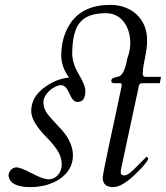

<svg xmlns="http://www.w3.org/2000/svg" viewBox="-20 -754 680 787"><path d="M433 -734C359 -734 305 -710 271 -662C244.3 -624 231 -578.3 231 -525C231.7 -493.7 242.3 -464 263 -436C226.3 -432.7 191.3 -418.2 158 -392.5C124.7 -366.8 108 -335.7 108 -299C108 -269.7 128.7 -234 170 -192C181.3 -180.7 191.5 -169.3 200.5 -158C216.9 -137.3 233 -113.7 233 -78.5C233 -47.2 210.3 -19 179.5 -19C164.5 -19 141.5 -27.2 110.5 -43.5C79.5 -59.8 58.7 -68 48 -68C30.6 -68 15 -52.3 15 -34C19 -2.7 49 13 105 13C196.2 13 279 -35.5 279 -116.5C279 -156.8 258.7 -197.3 218 -238C208 -248.7 198.5 -259 189.5 -269C173.5 -286.8 158 -304.9 158 -336.5C158 -367.5 199.6 -405 232 -405C244 -404.3 255 -392.7 265 -370C270.4 -357.8 279.7 -336 298 -336C319.3 -336 330 -351.3 330 -382C330 -396.7 321 -419.2 303 -449.5C285 -479.8 276 -508.3 276 -535C277.4 -646.1 307.2 -700 415 -700C478.1 -700 514 -642.8 514 -578C514 -559.3 510.7 -540 504 -520C503.3 -520 502.8 -519.2 502.5 -517.5C497.5 -492.3 489.6 -448.6 467 -440.5C456 -436.6 436 -437.2 436 -422C436 -416 440.3 -413 449 -413H472C476.7 -413 479 -410 479 -404C479 -403.3 478.8 -402.2 478.5 -400.5C471 -363.1 465.1 -339.7 456 -294C452.8 -278.1 401 -44.1 401 -26C401 0 415.3 13 444 13C466.7 13 495.2 -3 529.5 -35C563.8 -67 583.3 -90 588 -104L581 -112L527 -58C511.7 -42.7 499.2 -35 489.5 -35C479.8 -35 475 -38.7 475 -46V-48C475 -58.5 477.7 -67.5 480 -79L548 -396C548.7 -407.3 553.7 -413 563 -413H635L640 -439H577C569 -439 565 -443.3 565 -452C567.1 -503.9 583 -533.1 583 -590C583 -677 518.5 -734 433 -734Z"/></svg>

Font: fbb
Style: Italic
Weight: 400
Italic angle: -12°
Designer: David J. Perry, Michael Sharpe
Version: Version 0.991